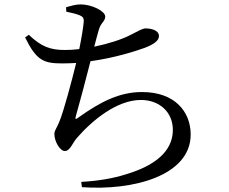

<svg xmlns="http://www.w3.org/2000/svg" viewBox="-20 -807 1040 872"><path d="M281 -754C306 -749 325 -744 341 -738C357 -731 362 -725 360 -705C358 -682 350 -633 340 -584C317 -581 294 -580 273 -580C208 -580 166 -596 111 -649L94 -637C146 -531 179 -519 264 -519C285 -519 305 -520 326 -521C306 -440 270 -303 249 -253C234 -218 227 -214 227 -198C227 -165 252 -121 275 -121C298 -121 311 -160 328 -179C397 -259 510 -353 620 -353C703 -353 765 -299 765 -217C765 -145 720 -65 551 -15C494 3 426 15 349 19L352 43C587 60 846 -10 846 -196C846 -298 776 -389 625 -389C522 -389 436 -344 340 -276C321 -261 320 -265 326 -285C340 -335 371 -449 391 -529C501 -544 597 -575 638 -590C677 -605 702 -622 702 -643C702 -671 664 -678 641 -678C627 -678 608 -666 570 -647C531 -627 471 -608 408 -595C416 -625 422 -649 428 -669C437 -704 458 -710 458 -732C458 -756 398 -787 346 -787C325 -787 304 -781 280 -774Z"/></svg>

Font: Noto Serif SC Medium
Style: Regular
Weight: 500
Designer: Ryoko NISHIZUKA 西塚涼子 (kana & ideographs); Frank Grießhammer (Latin, Greek & Cyrillic); Wenlong ZHANG 张文龙 (bopomofo); San
Foundry: Adobe Systems Incorporated
Version: Version 1.001;PS 1.001;hotconv 16.6.54;makeotf.lib2.5.65590